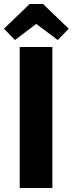

<svg xmlns="http://www.w3.org/2000/svg" viewBox="-32 -944 365 964"><path d="M184 -924 313 -800 258 -743 150 -824 43 -743 -12 -800 117 -924ZM231 -708V0H67V-708Z"/></svg>

Font: Magra
Style: Bold
Weight: 600
Designer: Viviana Monsalve
Foundry: Viviana Monsalve
Version: Version 1.001